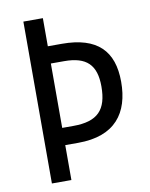

<svg xmlns="http://www.w3.org/2000/svg" viewBox="-81 -774 650 834"><g transform="rotate(-10 243.5 -357.0)"><path d="M453 -383C453 -519 384 -590 228 -590H166V-714H80V0H166V-154H223C387 -154 453 -246 453 -383ZM215 -230H166V-514H225C323 -514 365 -473 365 -378C365 -275 323 -230 215 -230Z"/></g></svg>

Font: Noto Sans Myanmar UI Condensed
Style: Regular
Weight: 400
Width: 3
Designer: Monotype Design Team
Foundry: Monotype Imaging Inc.
Version: Version 2.103